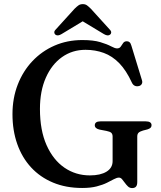

<svg xmlns="http://www.w3.org/2000/svg" viewBox="-20 -916 802 954"><path d="M662 -12Q662 4 655.8 11.2Q649.5 18.5 636.5 18.5Q624.5 18.5 616 10.5Q607.5 2.5 600.2 -7.8Q593 -18 586.2 -25.8Q579.5 -33.5 571 -33.5Q560.5 -33.5 546.2 -25.8Q532 -18 511.2 -7.8Q490.5 2.5 460.5 10.2Q430.5 18 388.5 18Q307.5 18 243.5 -8.8Q179.5 -35.5 134.5 -84.2Q89.5 -133 65.8 -200.2Q42 -267.5 42 -348.5Q42 -428 68 -495.2Q94 -562.5 141 -612.2Q188 -662 251.2 -689.5Q314.5 -717 389 -717Q443.5 -717 477.8 -706.8Q512 -696.5 531.5 -686Q551 -675.5 561.5 -675.5Q574 -675.5 580 -684.5Q586 -693.5 592 -702.2Q598 -711 610.5 -711Q618.5 -711 624 -706Q629.5 -701 633 -688.5L685.5 -517Q689 -506 683.8 -497.8Q678.5 -489.5 668 -488Q657.5 -486 649 -490.2Q640.5 -494.5 635.5 -505Q607.5 -566 572.8 -601.8Q538 -637.5 495.8 -653Q453.5 -668.5 405 -668.5Q339 -668.5 288 -632.2Q237 -596 207.8 -530Q178.5 -464 178.5 -374.5Q178.5 -269 211.2 -195.2Q244 -121.5 300 -83Q356 -44.5 426.5 -44.5Q453 -44.5 473.8 -49.2Q494.5 -54 509.2 -63Q524 -72 531.8 -85.2Q539.5 -98.5 539.5 -115V-237.5Q539.5 -249.5 533.2 -255.8Q527 -262 509 -265.5L475 -272Q463.5 -274.5 457.2 -280Q451 -285.5 451 -293.5Q451 -303 458 -308Q465 -313 479 -313H704.5Q719 -313 726 -308Q733 -303 733 -294Q733 -286 728.2 -281.2Q723.5 -276.5 712.5 -273L691 -267.5Q675.5 -263 668.8 -256.8Q662 -250.5 662 -237.5ZM415.5 -825H366.5L496.5 -746.5Q516 -735 527 -744Q532 -747.5 532.5 -754.5Q533 -761.5 525 -769.5L431.5 -872.5Q421 -883 412.5 -889.2Q404 -895.5 391.5 -895.5Q378.5 -895.5 369.8 -889.2Q361 -883 350.5 -872.5L257 -769.5Q249 -761.5 249.8 -754.5Q250.5 -747.5 255 -744Q266.5 -735 285.5 -746.5Z"/></svg>

Font: Fraunces Medium
Style: Regular
Weight: 500
Version: Version 1.000;[b76b70a41]